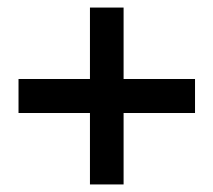

<svg xmlns="http://www.w3.org/2000/svg" viewBox="-20 -540 564 508"><path d="M496 -331V-241H307V-52H218V-241H29V-331H218V-520H307V-331Z"/></svg>

Font: Mukta Mahee ExtraBold
Style: Regular
Weight: 800
Designer: Shuchita Grover, Noopur Datye, Girish Dalvi, Yashodeep Gholap
Foundry: Ek Type
Version: Version 2.538;PS 1.000;hotconv 16.6.51;makeotf.lib2.5.65220;